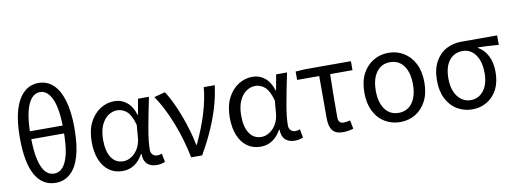

<svg xmlns="http://www.w3.org/2000/svg" viewBox="-64 -1176 4164 1557"><g transform="rotate(-10 2018.0 -398.0)"><path d="M67 -401Q67 -534 94 -625Q121 -715 171.5 -762Q222 -809 292 -809Q362 -809 412 -763Q463 -716 490 -624Q517 -532 517 -401Q517 -259 490 -167Q463 -77 412.5 -32Q362 13 292 13Q183 13 125 -89Q67 -191 67 -401ZM410 -200Q427 -276 427 -401Q427 -571 390.5 -652.5Q354 -734 292 -734Q230 -734 195 -657Q156 -571 156 -401Q156 -274 174 -200Q206 -63 292 -63Q377 -63 410 -200ZM117 -435H466V-370H117Z M635 -262Q635 -356 668 -422Q701 -487 755 -522Q809 -557 873 -557Q930 -557 974.5 -521Q1019 -485 1040 -414H1043L1066 -543H1156L1152 -523Q1123 -385 1105.5 -284Q1088 -183 1088 -119Q1088 -93 1103 -78Q1118 -63 1142 -63Q1161 -63 1179 -71L1192 -1Q1162 13 1123 13Q1073 13 1044.5 -14.5Q1016 -42 1016 -97H1012Q950 13 843 13Q780 13 733.5 -19.5Q687 -52 661 -114Q635 -176 635 -262ZM1010 -232 1019 -335Q997 -417 962 -448.5Q927 -480 882 -480Q843 -480 808 -456Q771 -430 750 -381Q729 -332 729 -263Q729 -168 764 -116Q799 -64 862 -64Q898 -64 931.5 -86.5Q965 -109 986 -147.5Q1007 -186 1010 -232Z M1199 -533 1290 -557Q1347 -468 1395 -339Q1443 -210 1466 -93H1471Q1591 -348 1607 -543H1698Q1685 -449 1659 -360Q1604 -181 1498 0H1408Q1377 -154 1322.5 -292.5Q1268 -431 1199 -533Z M1772 -262Q1772 -356 1805 -422Q1838 -487 1892 -522Q1946 -557 2010 -557Q2067 -557 2111.5 -521Q2156 -485 2177 -414H2180L2203 -543H2293L2289 -523Q2260 -385 2242.5 -284Q2225 -183 2225 -119Q2225 -93 2240 -78Q2255 -63 2279 -63Q2298 -63 2316 -71L2329 -1Q2299 13 2260 13Q2210 13 2181.5 -14.5Q2153 -42 2153 -97H2149Q2087 13 1980 13Q1917 13 1870.5 -19.5Q1824 -52 1798 -114Q1772 -176 1772 -262ZM2147 -232 2156 -335Q2134 -417 2099 -448.5Q2064 -480 2019 -480Q1980 -480 1945 -456Q1908 -430 1887 -381Q1866 -332 1866 -263Q1866 -168 1901 -116Q1936 -64 1999 -64Q2035 -64 2068.5 -86.5Q2102 -109 2123 -147.5Q2144 -186 2147 -232Z M2545 -122V-469H2363V-538L2440 -543H2819V-469H2635Q2631 -305 2631 -116Q2631 -88 2642 -75.5Q2653 -63 2676 -63Q2695 -63 2729 -71L2743 -1Q2701 13 2656 13Q2597 13 2571 -20.5Q2545 -54 2545 -122Z M3005 -20Q2947 -54 2914.5 -118.5Q2882 -183 2882 -271Q2882 -363 2915 -427Q2948 -489 3004 -523Q3060 -557 3129 -557Q3198 -557 3253 -524Q3311 -489 3343.5 -425Q3376 -361 3376 -271Q3376 -182 3343 -117Q3310 -54 3254 -20.5Q3198 13 3129 13Q3061 13 3005 -20ZM3282 -271Q3282 -368 3241.5 -424Q3201 -480 3129 -480Q3058 -480 3017 -424Q2976 -368 2976 -271Q2976 -175 3016.5 -119Q3057 -63 3129 -63Q3201 -63 3241.5 -119Q3282 -175 3282 -271Z M3601 -19Q3544 -52 3511.5 -115Q3479 -178 3479 -265Q3479 -361 3514.5 -423.5Q3550 -486 3606 -514.5Q3662 -543 3726 -543H4023V-465Q3913 -474 3852 -474V-470Q3903 -442 3931 -386Q3959 -330 3959 -254Q3959 -169 3928 -110Q3897 -51 3843 -19Q3789 13 3722 13Q3657 13 3601 -19ZM3870 -261Q3870 -356 3830 -411.5Q3790 -467 3724 -467Q3656 -467 3614.5 -415.5Q3573 -364 3573 -265Q3573 -203 3592.5 -157.5Q3612 -112 3646 -87.5Q3680 -63 3722 -63Q3788 -63 3829 -116Q3870 -169 3870 -261Z"/></g></svg>

Font: Merged Yaku Han JP
Style: Regular
Weight: 400
Designer: Ryoko NISHIZUKA 西塚涼子 (kana, bopomofo & ideographs); Paul D. Hunt (Latin, Greek & Cyrillic); Sandoll Communications 산돌커뮤니
Foundry: Adobe
Version: Version 2.004